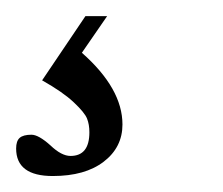

<svg xmlns="http://www.w3.org/2000/svg" viewBox="-41 -20 276 238"><path d="M24.4 198.2Q-21 198.2 -21 164.1Q-21 154.8 -16.6 150.9Q-12.2 147 -2 147Q6.8 147 21.5 160.2Q35.2 173.3 46.4 173.3Q69.8 173.3 69.8 144Q69.8 134.3 66.9 127Q64 119.6 50.5 106.9Q37.1 94.2 11.2 79.6L64.9 0H91.8L60.5 45.4Q110.8 89.8 110.8 134.3Q110.8 162.6 87.6 180.4Q64.5 198.2 24.4 198.2Z"/></svg>

Font: Elstob ExtraLight
Style: Italic
Weight: 200
Italic angle: -20°
Designer: Peter S. Baker
Version: Version 1.015